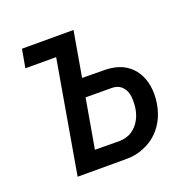

<svg xmlns="http://www.w3.org/2000/svg" viewBox="-100 -628 727 728"><g transform="rotate(-20 263.5 -264.0)"><path d="M335 -345.2 237.8 -346.2 269.5 -528.3H61.5L48.3 -454.1H172.4L93.8 0H287.6C314 0.5 338.4 -3.9 360.4 -13.2C382.3 -22 401.9 -34.2 418 -50.3C434.1 -65.9 446.8 -85 456.5 -106.9C465.8 -128.9 471.7 -152.8 473.6 -178.7C475.1 -201.7 473.6 -223.6 468.3 -243.7C462.9 -263.7 454.6 -280.8 442.9 -295.9C431.2 -310.5 416.5 -322.3 398.4 -331.1C380.4 -339.4 358.9 -344.2 335 -345.2ZM190.4 -73.7 225.1 -272.5 334.5 -272C347.2 -271 357.4 -267.6 365.2 -261.7C373 -255.4 378.9 -248 383.3 -238.8C387.2 -229.5 389.6 -219.2 390.1 -208C390.6 -196.8 390.6 -186 389.2 -175.3C387.7 -161.1 384.3 -148.4 379.4 -136.2C374 -124 367.7 -113.3 359.4 -104C351.1 -94.7 340.8 -86.9 329.6 -81.5C317.9 -76.2 304.7 -73.2 289.6 -72.8Z"/></g></svg>

Font: Roboto Condensed
Style: Italic
Weight: 400
Designer: Google
Version: Version 1.000;PS 001.000;hotconv 1.0.88;makeotf.lib2.5.64775